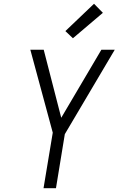

<svg xmlns="http://www.w3.org/2000/svg" viewBox="-20 -999 640 1019"><path d="M211 0 260 -295 141 -735H212L305 -374L518 -735H589L324 -287L277 0ZM367 -796 327 -834 479 -979 526 -931Z"/></svg>

Font: Iosevka Aile Light Oblique
Style: Regular
Weight: 300
Italic angle: -9°
Designer: Belleve Invis
Foundry: Belleve Invis
Version: Version 31.1.0; ttfautohint (v1.8.4)